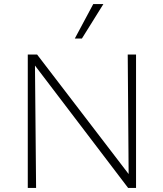

<svg xmlns="http://www.w3.org/2000/svg" viewBox="-20 -927 805 947"><path d="M117 0V-658H152L158 0ZM632 0H612L134 -628V-658H163L631 -47ZM651 -658V0H615L610 -658ZM349 -737 440 -907H490L384 -737Z"/></svg>

Font: Ysabeau Office ExtraLight
Style: Regular
Weight: 250
Designer: Christian Thalmann (Catharsis Fonts)
Version: Version 2.001;gftools[0.9.30]; featfreeze: tnum,lnum,ss02